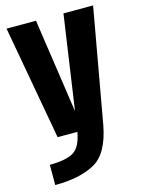

<svg xmlns="http://www.w3.org/2000/svg" viewBox="-123 -668 721 970"><g transform="rotate(-15 237.0 -182.5)"><path d="M116.8 0H355.6L462.1 -596.4H307.1L236.3 -108.5H235L163.4 -596.4H9.4ZM42.6 230.6Q170.8 230.6 249.8 187.6Q328.8 144.6 355.6 0L220.1 -0.4Q206.5 78.5 165.8 101.7Q125.1 124.8 42.6 124.8Z"/></g></svg>

Font: Anybody Thin Condensed
Style: Regular
Weight: 100
Width: 3
Version: Version 1.113;gftools[0.9.25]